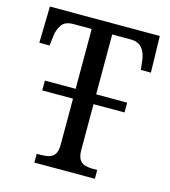

<svg xmlns="http://www.w3.org/2000/svg" viewBox="-107 -800 783 886"><g transform="rotate(15 284.5 -357.0)"><path d="M139 0V-42H161Q181 -42 197.5 -46.5Q214 -51 224.5 -65.5Q235 -80 235 -109V-331H88V-378H235V-664H147Q107 -664 91 -639.5Q75 -615 72 -582L67 -540H18L22 -714H547L551 -540H503L498 -582Q496 -604 488 -622.5Q480 -641 464 -652.5Q448 -664 421 -664H333V-378H481V-331H333V-114Q333 -83 342.5 -67.5Q352 -52 369 -47Q386 -42 406 -42H428V0Z"/></g></svg>

Font: Noto Serif SemiCondensed
Style: Regular
Weight: 400
Width: 4
Designer: Monotype Design Team
Foundry: Monotype Imaging Inc.
Version: Version 2.013